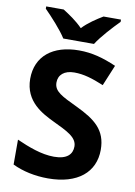

<svg xmlns="http://www.w3.org/2000/svg" viewBox="-101 -1091 753 1072"><g transform="rotate(10 275.5 -555.0)"><path d="M197 -867H371C399 -912 460 -978 496 -1014V-1027H397C362 -1006 317 -977 283 -941C248 -977 206 -1005 171 -1027H72V-1014C109 -977 169 -912 197 -867ZM511 -291C511 -403 446 -453 337 -505C247 -548 202 -568 202 -619C202 -662 234 -691 291 -691C345 -691 393 -676 459 -649L508 -767C434 -799 370 -817 296 -817C147 -817 54 -742 54 -614C54 -484 158 -433 224 -401C303 -363 363 -337 363 -284C363 -240 334 -208 260 -208C188 -208 114 -237 46 -267V-126C104 -98 174 -83 248 -83C416 -83 511 -164 511 -291Z"/></g></svg>

Font: Noto Sans Kannada UI
Style: Bold
Weight: 700
Designer: Jelle Bosma - Monotype Design Team
Foundry: Monotype Imaging Inc.
Version: Version 2.005